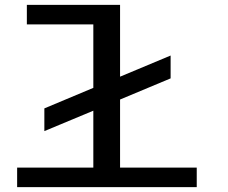

<svg xmlns="http://www.w3.org/2000/svg" viewBox="-20 -770 940 790"><path d="M50.5 0V-80.5H364V-314.5L162.5 -230.5V-324L364 -408.5V-669.5H90.5V-750H474V-454.5L682 -541.5V-447.5L474 -360.5V-80.5H789.5V0Z"/></svg>

Font: Trispace Expanded
Style: Regular
Weight: 400
Width: 7
Designer: Tyler Finck
Foundry: Etcetera Type Company
Version: Version 1.210; ttfautohint (v1.8.3)